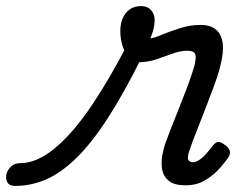

<svg xmlns="http://www.w3.org/2000/svg" viewBox="-231 -595 819 632"><path d="M-181 17Q-200 17 -206.5 5.5Q-213 -6 -210 -20.5Q-207 -35 -195 -46.5Q-183 -58 -164 -58Q-129 -58 -91 -79Q-53 -100 -10 -145Q33 -190 81 -263Q129 -336 184 -440L239 -413Q179 -292 126 -209.5Q73 -127 22.5 -77Q-28 -27 -78 -5Q-128 17 -181 17ZM380 15Q343 15 325 0.5Q307 -14 303 -36Q299 -58 303 -82Q307 -106 314 -125Q320 -142 331.5 -171.5Q343 -201 357.5 -237Q372 -273 385.5 -309Q399 -345 408 -375Q416 -405 411.5 -416.5Q407 -428 386 -428Q363 -428 337 -418.5Q311 -409 283 -399.5Q255 -390 224 -390Q206 -390 193 -405Q180 -420 172.5 -443.5Q165 -467 165 -493Q165 -514 172 -532.5Q179 -551 194.5 -563Q210 -575 234 -575Q254 -575 266 -562Q278 -549 278 -529Q278 -516 274.5 -500.5Q271 -485 264 -469Q274 -469 300 -480Q326 -491 360.5 -502Q395 -513 430 -513Q461 -513 479.5 -498Q498 -483 502 -452.5Q506 -422 493 -373Q486 -345 472 -308Q458 -271 443 -232Q428 -193 414.5 -159Q401 -125 394 -104Q384 -76 389 -68.5Q394 -61 403 -61Q413 -61 423.5 -67.5Q434 -74 445.5 -86.5Q457 -99 470 -116Q478 -126 485.5 -127.5Q493 -129 505 -121Q521 -111 524.5 -101Q528 -91 523 -81Q514 -66 494 -43Q474 -20 445.5 -2.5Q417 15 380 15Z"/></svg>

Font: Playwrite CA
Style: Regular
Weight: 400
Designer: Veronika Burian, José Scaglione
Foundry: TypeTogether
Version: Version 1.002